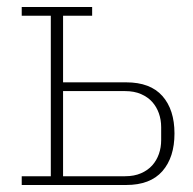

<svg xmlns="http://www.w3.org/2000/svg" viewBox="-20 -528 552 548"><path d="M42 -25H125V-483H42V-508H243V-483H160V-293H340Q409 -293 443.5 -254Q478 -215 478 -147Q478 -79 443.5 -39.5Q409 0 340 0H42ZM337 -25Q363 -25 382.5 -33.5Q402 -42 414.5 -56Q427 -70 433.5 -88.5Q440 -107 440 -128V-165Q440 -186 433.5 -204.5Q427 -223 414.5 -237Q402 -251 382.5 -259.5Q363 -268 337 -268H160V-25Z"/></svg>

Font: IBM Plex Serif ExtLt
Style: Regular
Weight: 200
Designer: Mike Abbink, Paul van der Laan, Pieter van Rosmalen
Foundry: Bold Monday
Version: Version 3.001